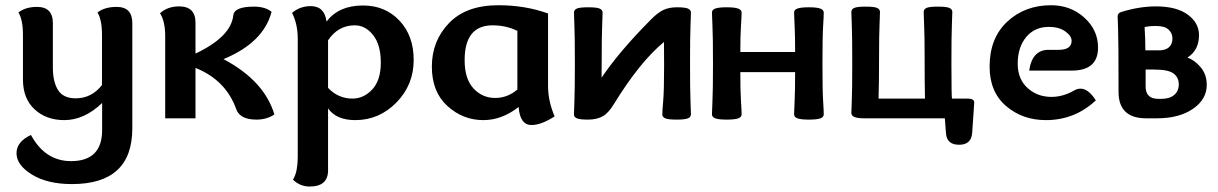

<svg xmlns="http://www.w3.org/2000/svg" viewBox="-20 -448 4611 727"><path d="M366.7 -58.1Q299.3 6.8 223.1 6.8Q155.3 6.8 111.1 -33.9Q66.9 -74.7 66.9 -147V-315.9Q66.9 -373 49.8 -400.9Q77.1 -421.9 120.1 -421.9Q180.2 -421.9 180.2 -360.4V-191.9Q180.2 -137.7 200 -106.7Q219.7 -75.7 266.6 -75.7Q326.7 -75.7 366.2 -126V-315.9Q366.2 -373 349.1 -400.9Q376.5 -421.9 421.9 -421.9Q481 -421.9 481 -360.4V38.1Q481 249 252.4 249Q159.2 249 100.8 212.9Q42.5 176.8 42.5 132.3Q42.5 88.4 97.2 63Q150.9 162.1 249 162.1Q366.7 162.1 366.7 44.4Z M720.2 -245.1Q854.5 -308.6 863.3 -389.6Q866.7 -422.9 941.4 -422.9Q984.4 -422.9 1008.3 -403.3Q978 -286.6 826.2 -224.1Q980.5 -142.6 1019 -14.6Q989.7 4.9 951.7 4.9Q888.2 4.9 874.5 -34.7Q835 -145 720.2 -190.9V0H605.5V-313Q605.5 -337.9 600.8 -359.9Q596.2 -381.8 585.9 -397.9Q614.3 -423.8 658.2 -423.8Q720.2 -423.8 720.2 -362.3Z M1314.5 -74.7Q1357.4 -74.7 1389.6 -109.4Q1421.9 -144 1421.9 -210.9Q1421.9 -278.3 1392.8 -315.2Q1363.8 -352.1 1323.2 -352.1Q1260.3 -352.1 1222.2 -295.4V-115.2Q1260.7 -74.7 1314.5 -74.7ZM1216.3 -367.2H1217.3Q1262.7 -427.2 1354.5 -427.2Q1438.5 -427.2 1492.4 -370.1Q1546.4 -313 1546.4 -221.2Q1546.4 -126.5 1481 -59.8Q1415.5 6.8 1325.2 6.8Q1253.4 6.8 1222.2 -37.6V196.8Q1222.2 258.3 1152.8 258.3Q1116.2 258.3 1089.4 232.4Q1099.1 216.3 1103.3 194.3Q1107.4 172.4 1107.4 147.5V-302.2Q1107.4 -356 1085.9 -399.4Q1116.2 -424.8 1156.7 -424.8Q1208.5 -424.8 1216.3 -367.2Z M1992.7 25.4Q1948.7 25.4 1943.8 -43Q1880.4 6.8 1810.1 6.8Q1732.9 6.8 1674.1 -46.6Q1615.2 -100.1 1615.2 -195.8Q1615.2 -293 1680.2 -360.6Q1745.1 -428.2 1867.2 -428.2Q1968.3 -428.2 2055.2 -397V-122.6Q2055.2 -64.9 2080.1 -7.3Q2029.3 25.4 1992.7 25.4ZM1855 -77.1Q1901.4 -77.1 1939 -108.9V-331.1Q1896 -352.1 1845.2 -352.1Q1739.3 -352.1 1739.3 -220.2Q1739.3 -149.4 1772.7 -113.3Q1806.2 -77.1 1855 -77.1Z M2542 4.9Q2509.8 4.9 2498.8 0Q2487.8 -4.9 2487.8 -15.1Q2487.8 -28.3 2491.2 -66.4Q2494.6 -104.5 2494.6 -198.7Q2494.6 -273.9 2494.1 -289.1Q2402.8 -213.9 2304.7 -54.2Q2284.2 -20 2262 -7.6Q2239.7 4.9 2207 4.9Q2174.8 4.9 2164.1 0Q2153.3 -4.9 2153.3 -15.1Q2153.3 -27.8 2155 -66.2Q2156.7 -104.5 2156.7 -208Q2156.7 -311 2155 -349.1Q2153.3 -387.2 2153.3 -400.4Q2153.3 -410.6 2164.1 -415.5Q2174.8 -420.4 2207 -420.4Q2239.3 -420.4 2250.5 -415.5Q2261.7 -410.6 2261.7 -400.4Q2261.7 -387.2 2260 -349.1Q2258.3 -311 2258.3 -218.3L2257.8 -153.8Q2325.2 -253.9 2445.3 -374.5Q2470.2 -399.9 2491.7 -410.2Q2513.2 -420.4 2543.5 -420.4Q2573.7 -420.4 2585 -415.5Q2596.2 -410.6 2596.2 -400.4Q2596.2 -387.2 2594.5 -349.1Q2592.8 -311 2592.8 -208Q2592.8 -104.5 2594.5 -66.2Q2596.2 -27.8 2596.2 -15.1Q2596.2 -4.9 2585 0Q2573.7 4.9 2542 4.9Z M3042.5 4.9Q3012.7 4.9 2999.8 0.2Q2986.8 -4.4 2986.8 -15.1Q2986.8 -27.8 2988.8 -66.4Q2990.7 -105 2990.7 -174.8H2783.2Q2783.2 -105 2785.6 -66.4Q2788.1 -27.8 2788.1 -15.1Q2788.1 -4.4 2775.1 0.2Q2762.2 4.9 2731.4 4.9Q2701.7 4.9 2688.7 0.2Q2675.8 -4.4 2675.8 -15.1Q2675.8 -27.8 2677.7 -66.2Q2679.7 -104.5 2679.7 -207.5Q2679.7 -311 2677.7 -349.1Q2675.8 -387.2 2675.8 -400.4Q2675.8 -411.1 2688.7 -415.8Q2701.7 -420.4 2731.4 -420.4Q2762.2 -420.4 2775.1 -415.5Q2788.1 -410.6 2788.1 -400.4Q2788.1 -387.2 2785.6 -349.4Q2783.2 -311.5 2783.2 -251H2990.7Q2990.7 -311.5 2988.8 -349.4Q2986.8 -387.2 2986.8 -400.4Q2986.8 -411.1 2999.8 -415.8Q3012.7 -420.4 3042.5 -420.4Q3073.2 -420.4 3086.2 -415.5Q3099.1 -410.6 3099.1 -400.4Q3099.1 -387.2 3096.7 -349.1Q3094.2 -311 3094.2 -207.5Q3094.2 -104.5 3096.7 -66.2Q3099.1 -27.8 3099.1 -15.1Q3099.1 -4.4 3086.2 0.2Q3073.2 4.9 3042.5 4.9Z M3611.8 100.1Q3565.4 100.1 3562 57.6L3557.6 0H3251Q3203.6 0 3203.6 -20Q3203.6 -32.7 3205.3 -69.8Q3207 -106.9 3207 -210.4Q3207 -314 3205.3 -352.1Q3203.6 -390.1 3203.6 -402.8Q3203.6 -413.1 3214.6 -418Q3225.6 -422.9 3257.8 -422.9Q3290 -422.9 3301 -418Q3312 -413.1 3312 -402.8Q3312 -390.1 3310.3 -352.1Q3308.6 -314 3308.6 -245.1Q3308.6 -130.9 3306.6 -74.7H3482.4Q3481 -130.9 3481 -245.1Q3481 -314 3479.2 -352.1Q3477.5 -390.1 3477.5 -402.8Q3477.5 -413.1 3488.3 -418Q3499 -422.9 3531.7 -422.9Q3563.5 -422.9 3574.7 -418Q3585.9 -413.1 3585.9 -402.8Q3585.9 -390.1 3584.2 -352.1Q3582.5 -314 3582.5 -210.4Q3582.5 -74.7 3585 -74.7H3644Q3668.9 -74.7 3668.9 -60.1Q3668.9 -52.7 3661.1 55.2Q3657.7 100.1 3611.8 100.1Z M3950.2 -259.3H3988.3Q4037.6 -259.3 4037.6 -293.5Q4037.6 -312 4013.7 -329.1Q3989.7 -346.2 3951.7 -346.2Q3897.5 -346.2 3865.5 -307.6Q3833.5 -269 3833.5 -206.5Q3833.5 -148.9 3870.6 -115Q3907.7 -81.1 3961.4 -81.1Q4004.9 -81.1 4047.4 -105.5Q4059.1 -112.3 4071.3 -112.3Q4101.1 -112.3 4129.4 -67.9Q4049.3 6.8 3940.4 6.8Q3851.6 6.8 3789.3 -46.6Q3727.1 -100.1 3727.1 -195.8Q3727.1 -303.7 3793.9 -366Q3860.8 -428.2 3960 -428.2Q4033.7 -428.2 4085.7 -381.3Q4137.7 -334.5 4137.7 -267.6Q4137.7 -180.7 4038.1 -180.7H3877Q3888.2 -259.3 3950.2 -259.3Z M4368.2 -257.3Q4393.1 -257.3 4406.2 -269Q4419.4 -280.8 4419.4 -302.2Q4419.4 -322.3 4404.8 -335.9Q4390.1 -349.6 4357.9 -349.6Q4328.6 -349.6 4314 -345.2Q4316.9 -299.8 4316.9 -257.3ZM4377.4 -73.7Q4408.7 -73.7 4426 -88.4Q4443.4 -103 4443.4 -128.9Q4443.4 -154.8 4423.6 -169.7Q4403.8 -184.6 4351.6 -184.6H4317.9V-120.1Q4317.9 -73.7 4365.7 -73.7ZM4360.8 0H4320.3Q4215.3 0 4215.3 -100.1Q4215.3 -298.3 4213.6 -336.2Q4211.9 -374 4211.9 -386.7Q4211.9 -398.4 4226.1 -402.8Q4294.4 -423.8 4356.4 -423.8Q4435.1 -423.8 4477.5 -392.6Q4520 -361.3 4520 -314.9Q4520 -257.8 4476.1 -230Q4502.4 -221.2 4525.9 -193.8Q4549.3 -166.5 4549.3 -126.5Q4549.3 -71.8 4497.1 -35.9Q4444.8 0 4360.8 0Z"/></svg>

Font: ALMAS
Style: Bold
Weight: 700
Designer: ALMAS Font/ by Husham Jawad Kadhim, derived from the Bainsely font by/ Paul James MIller
Foundry: High-Logic / Made with FontCreator
Version: Version 1.411;September 19, 2021;FontCreator 14.0.0.2814 32-